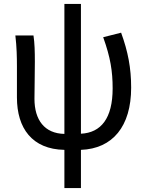

<svg xmlns="http://www.w3.org/2000/svg" viewBox="-20 -747 740 975"><path d="M646 -302C646 -402 630 -485 595 -581L504 -558C541 -455 552 -385 552 -298C552 -146 493 -73 391 -68V-727H307V-67C206 -69 155 -138 155 -245C155 -285 157 -371 157 -434C157 -484 156 -528 150 -567H58C65 -508 66 -456 66 -410V-252C66 -96 143 11 307 14V208H391V14C552 8 646 -105 646 -302Z"/></svg>

Font: Kawkab Mono Light
Style: Bold
Weight: 400
Monospace: yes
Designer: Abdullah Arif
Foundry: Abdullah Arif
Version: Version 1.000;PS 000.500;hotconv 1.0.88;makeotf.lib2.5.64775